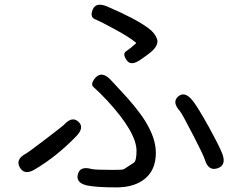

<svg xmlns="http://www.w3.org/2000/svg" viewBox="-20 -785 1040 834"><path d="M485 29Q402 29 360 21Q309 10 318 -27Q327 -65 377 -51Q390 -47 472 -47Q513 -47 518 -50Q540 -64 561 -78Q573 -86 573 -130Q573 -210 445 -349Q404 -392 387 -406Q370 -420 396 -449Q423 -477 460 -439L498 -398Q576 -316 612 -257Q657 -184 657 -121Q657 -39 598 0Q554 29 485 29ZM131 -49Q86 -22 66 -58Q46 -93 93 -118Q104 -124 180 -182Q256 -240 258 -243Q293 -282 321 -256Q348 -231 311 -193Q226 -105 131 -49ZM925 -54Q885 -41 870 -91Q865 -109 820 -196Q770 -293 761 -303Q726 -342 754 -366Q782 -390 815 -350Q835 -327 888 -232Q936 -144 946 -116Q964 -67 925 -54ZM591 -526Q548 -496 530 -524Q511 -551 527.5 -562Q544 -573 569 -595Q573 -598 569 -601Q541 -624 479.5 -657.5Q418 -691 393.5 -701Q369 -711 383 -744Q397 -777 445 -757Q567 -705 624 -663Q653 -642 662 -616Q671 -590 637 -560Q624 -549 591 -526Z"/></svg>

Font: Resource Han Rounded HK
Style: Regular
Weight: 400
Designer: Cyano Hao (round all glyphs); Ryoko NISHIZUKA  (kana, bopomofo & ideographs); Paul D. Hunt (Latin, Greek & Cyrillic); Sa
Foundry: Cyano Hao
Version: 0.990